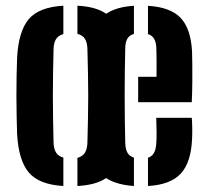

<svg xmlns="http://www.w3.org/2000/svg" viewBox="-20 -628 710 657"><path d="M38.5 -170.5Q37.7 -194.6 37 -228.2Q36.2 -261.8 36.2 -298.8Q36.2 -335.8 36.8 -370.3Q37.4 -404.8 38.5 -430.2Q43.2 -520 77.8 -561.8Q112.4 -603.6 196.8 -608.5V-511.4Q179.7 -506.8 171.8 -494.3Q163.9 -481.8 163.3 -460.8Q162.2 -420.7 161.6 -380.5Q160.9 -340.3 160.9 -300.1Q160.9 -259.9 161.6 -219.7Q162.2 -179.5 163.3 -139.8Q163.9 -118.6 171.9 -105.9Q179.9 -93.3 196.8 -88.6V8.5Q113.2 3.6 78.2 -38.2Q43.2 -80 38.5 -170.5ZM244.9 8.5V-87.8Q262.5 -92.6 270.5 -105.4Q278.5 -118.2 279.1 -139.8Q280.2 -180 281 -220Q281.9 -260.1 281.9 -300.4Q281.9 -340.7 281 -380.7Q280.2 -420.7 279.1 -460.8Q278.5 -482.6 270.6 -495.1Q262.7 -507.6 244.9 -512.2V-608.5Q302 -605.5 335.6 -585.9Q369.3 -566.4 385.1 -528.1Q400.9 -489.8 403.9 -430.2Q405 -406 405.6 -372.3Q406.2 -338.5 406.2 -301.5Q406.2 -264.6 405.6 -230.4Q405 -196.2 403.9 -170.5Q400.9 -110.6 385.1 -72Q369.3 -33.5 335.6 -14Q302 5.5 244.9 8.5ZM283.8 -152Q282.8 -176.1 282.3 -214.9Q281.8 -253.7 281.8 -297.5Q281.8 -341.3 282.3 -381.1Q282.8 -420.9 283.8 -446.3Q289.3 -527.6 325.3 -565.6Q361.2 -603.6 438.3 -608.3V-511.8Q423.3 -507.7 416.3 -496.4Q409.3 -485.1 408.6 -464.9Q407.6 -424 407.1 -383.2Q406.6 -342.4 406.6 -301.6Q406.6 -260.7 407.1 -220.2Q407.6 -179.8 408.6 -139.1Q409.3 -117.2 416.2 -105.2Q423.2 -93.2 438.3 -88.6V8.5Q360.1 3.2 324.1 -34.3Q288.1 -71.9 283.8 -152ZM486.4 8.5V-88.2Q500.3 -92.9 507 -105Q513.7 -117.1 514.9 -139.1Q515.9 -153.1 515.8 -175.4Q515.7 -197.7 514.6 -224.9H636.2Q637.3 -214.6 637.8 -192Q638.2 -169.5 637.2 -152Q633.6 -71.5 598.4 -33.7Q563.2 4.1 486.4 8.5ZM452.8 -278.4V-365.2H515.6Q515.9 -388.4 515.8 -408.8Q515.6 -429.3 515.4 -444Q515.1 -458.8 514.9 -464.9Q514 -484.4 507.1 -495.6Q500.2 -506.9 486.4 -511.4V-608.1Q563.1 -603.6 598.2 -566.7Q633.2 -529.7 637.2 -451.1Q637.7 -438.8 638 -410.4Q638.3 -382 638.1 -346.8Q637.8 -311.7 636.2 -278.4Z"/></svg>

Font: Big Shoulders Stencil Thin
Style: Regular
Weight: 100
Designer: Patric King
Foundry: XO Type Co
Version: Version 2.001